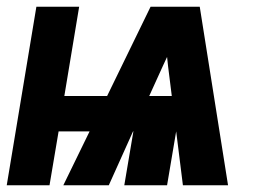

<svg xmlns="http://www.w3.org/2000/svg" viewBox="-39 -550 779 570"><path d="M-19 0H108L135 -160H227L149 0H284L356 -160H357L330 0H457L484 -160L504 0H638L554 -530H408L279 -265H152L196 -530H69ZM404 -265 444 -353Q451 -368 457 -381Q458 -368 460 -353L471 -265Z"/></svg>

Font: Iosevka Sparkle XBdObl
Style: Regular
Weight: 800
Italic angle: -9°
Designer: Belleve Invis
Foundry: Belleve Invis
Version: Version 4.5.0; ttfautohint (v1.8.3)